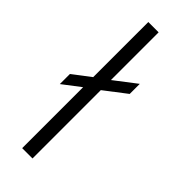

<svg xmlns="http://www.w3.org/2000/svg" viewBox="-202 -584 606 606"><g transform="rotate(45 101.0 -281.5)"><path d="M99 0V-305L172 -361V-406L99 -350V-563H53V-317L-6 -272V-227L53 -272V0Z"/></g></svg>

Font: OSH Darker Grotesque
Style: Regular
Weight: 400
Designer: Gabriel Lam
Foundry: TypeRant
Version: Version 1.000;Glyphs 3.1.1 (3148)